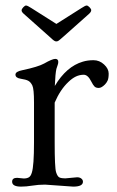

<svg xmlns="http://www.w3.org/2000/svg" viewBox="-20 -676 427 703"><path d="M177.7 -527.3Q173.8 -529.8 160.2 -542.5L67.4 -625Q59.1 -632.3 59.1 -637.7Q59.1 -643.1 65.2 -649.4Q71.3 -655.8 75.2 -655.8Q80.6 -655.8 94.7 -646.5L186.5 -588.4L278.3 -646.5Q292.5 -655.8 297.1 -655.8Q301.8 -655.8 307.9 -649.4Q314 -643.1 314 -638.7Q314 -632.3 305.7 -625L212.9 -542.5Q205.6 -536.1 201.4 -532.5Q197.3 -528.8 194.6 -527.1Q191.9 -525.4 190.2 -524.9Q188.5 -524.4 186.3 -524.4Q184.1 -524.4 182.4 -524.9Q180.7 -525.4 177.7 -527.3ZM57.1 7.3Q24.4 7.3 24.4 -10.7Q24.4 -24.9 42.5 -24.9L66.9 -22.5Q78.1 -22.5 85.4 -26.6Q92.8 -30.8 96.7 -44.4Q104.5 -69.3 104.5 -154.8V-300.8Q104.5 -350.6 98.4 -363Q92.3 -375.5 83.7 -380.1Q75.2 -384.8 55.9 -387.7Q36.6 -390.6 36.6 -402.8Q36.6 -414.1 61.5 -418.9Q119.6 -431.2 141.6 -443.4Q171.4 -460.4 182.4 -460.4Q193.4 -460.4 193.4 -449.2Q193.4 -443.8 191.2 -438Q189 -432.1 186.5 -423.8Q182.6 -407.2 180.7 -361.3Q223.1 -432.6 283.2 -450.2Q300.8 -455.6 322.5 -455.6Q344.2 -455.6 361.1 -439.9Q377.9 -424.3 377.9 -406.7Q377.9 -389.2 374 -380.9Q370.1 -372.6 364.3 -366.7Q351.6 -354 341.6 -354Q331.5 -354 326.2 -359.1Q320.8 -364.3 314 -377.9Q301.8 -402.3 286.6 -402.3Q271.5 -402.3 257.8 -395.8Q244.1 -389.2 230.5 -376Q200.7 -348.1 180.2 -300.3V-154.8Q180.2 -62 185.3 -45.7Q190.4 -29.3 198 -26.1Q205.6 -22.9 218.8 -22.9L262.2 -26.9Q272 -26.9 277.8 -22.2Q283.7 -17.6 283.7 -10.7Q283.7 7.3 248 7.3L145 0Q120.1 0 97.9 3.7Q75.7 7.3 57.1 7.3Z"/></svg>

Font: Ovo
Style: Regular
Weight: 400
Designer: Nicole Fally
Foundry: Sorkin Type Co.
Version: Version 1.001